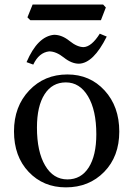

<svg xmlns="http://www.w3.org/2000/svg" viewBox="-20 -807 587 837"><path d="M273.9 -24.9Q333.5 -24.9 366.7 -76.9Q399.9 -128.9 399.9 -221.7Q399.9 -326.2 363.8 -387Q327.6 -447.8 267.1 -447.8Q207.5 -447.8 174.3 -396Q141.1 -344.2 141.1 -251Q141.1 -146 176.8 -85.4Q212.4 -24.9 273.9 -24.9ZM267.1 9.8Q168.9 9.8 105 -57.6Q41 -125 41 -234.4Q41 -342.8 107.2 -412.6Q173.3 -482.4 273.9 -482.4Q372.1 -482.4 436 -412.6Q500 -342.8 500 -233.4Q500 -125 434.1 -57.6Q368.2 9.8 267.1 9.8ZM125 -525.4 95.7 -536.1Q144 -648.9 215.8 -655.3Q250 -655.3 283.2 -628.4Q316.4 -601.6 344.7 -601.6Q379.4 -603.5 415 -660.2L445.3 -647.5Q387.2 -531.2 324.2 -529.3Q292 -529.3 258.3 -556.2Q224.6 -583 194.3 -583Q149.9 -578.1 125 -525.4ZM419.9 -718.8H112.3L99.6 -731.4L122.1 -787.1H429.7L441.4 -774.4Z"/></svg>

Font: Almanac
Style: Regular
Weight: 400
Designer: Eden's Almanac
Version: Version 3.501;March 28, 2021;FontCreator 13.0.0.2683 64-bit